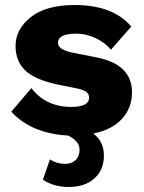

<svg xmlns="http://www.w3.org/2000/svg" viewBox="-20 -530 573 765"><path d="M506 -162Q506 -101 466.5 -57Q427 -13 352 2Q394 34 394 90Q394 147 356 181Q318 215 254 215Q194 215 151 186L179 105Q206 123 239 123Q265 123 281 108Q297 93 297 66Q297 32 251 10Q105 2 25 -85L105 -179Q163 -104 264 -104Q335 -104 335 -141Q335 -155 324.5 -163.5Q314 -172 285 -178L215 -192Q122 -211 82 -248Q42 -285 42 -347Q42 -414 103 -462Q164 -510 277 -510Q431 -510 503 -424L422 -332Q398 -361 360 -378.5Q322 -396 284 -396Q211 -396 211 -359Q211 -332 270 -320L361 -302Q506 -275 506 -162Z"/></svg>

Font: Elaine Sans
Style: Bold
Weight: 700
Designer: Wei Huang
Foundry: Wei Huang
Version: Version 2.001;December 24, 2019;FontCreator 12.0.0.2547 64-b